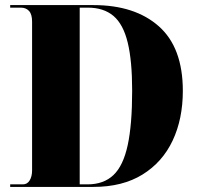

<svg xmlns="http://www.w3.org/2000/svg" viewBox="-20 -734 788 754"><path d="M20 0V-10H70Q87 -10 96.5 -25.5Q106 -41 106 -65V-649Q106 -678 94 -691Q82 -704 62 -704H20V-714H347Q510 -714 604 -630.5Q698 -547 698 -377Q698 -267 658 -182Q618 -97 539.5 -48.5Q461 0 347 0ZM324 -10Q387 -10 425.5 -46.5Q464 -83 481.5 -164Q499 -245 499 -378Q499 -495 481.5 -567Q464 -639 425.5 -671.5Q387 -704 325 -704H293V-10Z"/></svg>

Font: Noto Serif Display SemiCondensed Black
Style: Regular
Weight: 900
Width: 4
Designer: Monotype Design Team
Foundry: Monotype Imaging Inc.
Version: Version 2.009